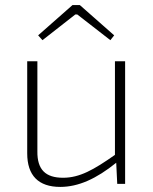

<svg xmlns="http://www.w3.org/2000/svg" viewBox="-20 -723 603 755"><path d="M276 -666H284L414 -565L429 -584L294 -703H265L130 -584L147 -565ZM432 -482V-114C348 -55 293 -24 228 -24C159 -24 126 -56 127 -128V-482H87V-120C87 -33 131 12 217 12C288 12 359 -20 437 -83L441 0H472V-482Z"/></svg>

Font: Exo 2 Extra Light
Style: Regular
Weight: 250
Designer: Natanael Gama
Version: Version 1.001;PS 001.001;hotconv 1.0.88;makeotf.lib2.5.64775